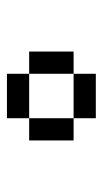

<svg xmlns="http://www.w3.org/2000/svg" viewBox="105 -707 290 540"><g transform="rotate(-90 250.0 -437.0)"><path d="M312.5 -500H375V-375H312.5ZM187.5 -375H312.5V-312.5H187.5ZM125 -500H187.5V-375H125ZM187.5 -562.5H312.5V-500H187.5Z"/></g></svg>

Font: Pixel Operator Mono
Style: Regular
Weight: 400
Monospace: yes
Designer: Jayvee Enaguas (HarvettFox96)
Version: 2016.04.25